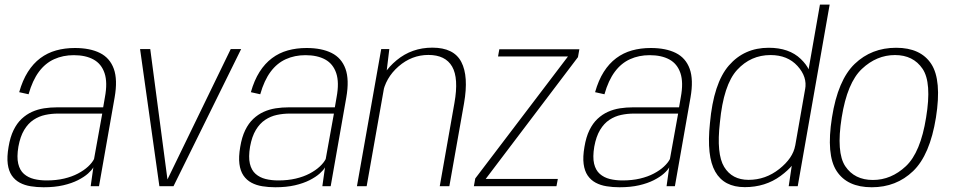

<svg xmlns="http://www.w3.org/2000/svg" viewBox="-20 -805 4124 830"><path d="M168.5 4.5Q216.5 4.5 253.2 -4Q290 -12.5 317 -26.2Q344 -40 360.5 -54.8Q377 -69.5 383.5 -81.5L372 0H408L475.5 -383.5Q489 -460.5 472 -507.5Q455 -554.5 412 -576Q369 -597.5 304 -597.5Q260 -597.5 222.5 -587Q185 -576.5 154.2 -553.5Q123.5 -530.5 100.5 -494.2Q77.5 -458 63 -406.5L103.5 -397.5Q120.5 -457.5 148.2 -494.8Q176 -532 214.2 -549.2Q252.5 -566.5 299 -566.5Q350 -566.5 384.2 -547.8Q418.5 -529 432 -488.8Q445.5 -448.5 433.5 -384.5L426 -341H226.5Q198 -341 170.5 -336.8Q143 -332.5 118.5 -321.5Q94 -310.5 73.5 -291.2Q53 -272 38.5 -242.2Q24 -212.5 17 -170Q9.5 -126.5 13.5 -96.2Q17.5 -66 31 -46.2Q44.5 -26.5 65.5 -15.2Q86.5 -4 112.8 0.2Q139 4.5 168.5 4.5ZM181.5 -25Q152 -25 126.8 -31.2Q101.5 -37.5 83.5 -53.2Q65.5 -69 58.8 -97.5Q52 -126 59.5 -171Q67.5 -215 84.5 -243.2Q101.5 -271.5 125 -287Q148.5 -302.5 175.5 -308.2Q202.5 -314 231 -314H422L386.5 -117.5Q378.5 -101.5 360.8 -85Q343 -68.5 317 -54.8Q291 -41 257 -33Q223 -25 181.5 -25Z M669 0H730L1022.5 -593H977.5L703.5 -28.5H704L629.5 -593H585.5Z M1170 4.5Q1218 4.5 1254.8 -4Q1291.5 -12.5 1318.5 -26.2Q1345.5 -40 1362 -54.8Q1378.5 -69.5 1385 -81.5L1373.5 0H1409.5L1477 -383.5Q1490.5 -460.5 1473.5 -507.5Q1456.5 -554.5 1413.5 -576Q1370.5 -597.5 1305.5 -597.5Q1261.5 -597.5 1224 -587Q1186.5 -576.5 1155.8 -553.5Q1125 -530.5 1102 -494.2Q1079 -458 1064.5 -406.5L1105 -397.5Q1122 -457.5 1149.8 -494.8Q1177.5 -532 1215.8 -549.2Q1254 -566.5 1300.5 -566.5Q1351.5 -566.5 1385.8 -547.8Q1420 -529 1433.5 -488.8Q1447 -448.5 1435 -384.5L1427.5 -341H1228Q1199.5 -341 1172 -336.8Q1144.5 -332.5 1120 -321.5Q1095.5 -310.5 1075 -291.2Q1054.5 -272 1040 -242.2Q1025.5 -212.5 1018.5 -170Q1011 -126.5 1015 -96.2Q1019 -66 1032.5 -46.2Q1046 -26.5 1067 -15.2Q1088 -4 1114.2 0.2Q1140.5 4.5 1170 4.5ZM1183 -25Q1153.5 -25 1128.2 -31.2Q1103 -37.5 1085 -53.2Q1067 -69 1060.2 -97.5Q1053.5 -126 1061 -171Q1069 -215 1086 -243.2Q1103 -271.5 1126.5 -287Q1150 -302.5 1177 -308.2Q1204 -314 1232.5 -314H1423.5L1388 -117.5Q1380 -101.5 1362.2 -85Q1344.5 -68.5 1318.5 -54.8Q1292.5 -41 1258.5 -33Q1224.5 -25 1183 -25Z M1523 0H1565L1648 -469L1663 -593H1628ZM1881 0H1922.5L1986 -358.5Q2006.5 -475.5 1974.2 -537.2Q1942 -599 1849 -599Q1760.5 -599 1694.8 -544.8Q1629 -490.5 1617 -423L1633.5 -396.5Q1646 -468.5 1703 -518Q1760 -567.5 1832 -567.5Q1905.5 -567.5 1934.5 -517.2Q1963.5 -467 1944.5 -360Z M2028.5 0H2385.5L2391.5 -31.5H2078.5V-30L2478.5 -558L2484.5 -592H2138.5L2133 -561H2436.5V-562.5L2034.5 -33.5Z M2658 4.5Q2706 4.5 2742.8 -4Q2779.5 -12.5 2806.5 -26.2Q2833.5 -40 2850 -54.8Q2866.5 -69.5 2873 -81.5L2861.5 0H2897.5L2965 -383.5Q2978.5 -460.5 2961.5 -507.5Q2944.5 -554.5 2901.5 -576Q2858.5 -597.5 2793.5 -597.5Q2749.5 -597.5 2712 -587Q2674.5 -576.5 2643.8 -553.5Q2613 -530.5 2590 -494.2Q2567 -458 2552.5 -406.5L2593 -397.5Q2610 -457.5 2637.8 -494.8Q2665.5 -532 2703.8 -549.2Q2742 -566.5 2788.5 -566.5Q2839.5 -566.5 2873.8 -547.8Q2908 -529 2921.5 -488.8Q2935 -448.5 2923 -384.5L2915.5 -341H2716Q2687.5 -341 2660 -336.8Q2632.5 -332.5 2608 -321.5Q2583.5 -310.5 2563 -291.2Q2542.5 -272 2528 -242.2Q2513.5 -212.5 2506.5 -170Q2499 -126.5 2503 -96.2Q2507 -66 2520.5 -46.2Q2534 -26.5 2555 -15.2Q2576 -4 2602.2 0.2Q2628.5 4.5 2658 4.5ZM2671 -25Q2641.5 -25 2616.2 -31.2Q2591 -37.5 2573 -53.2Q2555 -69 2548.2 -97.5Q2541.5 -126 2549 -171Q2557 -215 2574 -243.2Q2591 -271.5 2614.5 -287Q2638 -302.5 2665 -308.2Q2692 -314 2720.5 -314H2911.5L2876 -117.5Q2868 -101.5 2850.2 -85Q2832.5 -68.5 2806.5 -54.8Q2780.5 -41 2746.5 -33Q2712.5 -25 2671 -25Z M3389.5 0H3428.5L3566.5 -785H3524.5L3404 -97.5ZM3199.5 4Q3288.5 4 3354.5 -44.5Q3420.5 -93 3429 -139L3417.5 -175.5Q3408 -121.5 3348.8 -74.5Q3289.5 -27.5 3216 -27.5Q3144.5 -27.5 3110.5 -83.5Q3076.5 -139.5 3092 -275Q3107.5 -438.5 3166.5 -502.8Q3225.5 -567 3311 -567Q3384.5 -567 3427.5 -519.8Q3470.5 -472.5 3460.5 -419L3483.5 -455Q3492 -501.5 3441.8 -550Q3391.5 -598.5 3303 -598.5Q3197.5 -598.5 3131 -522Q3064.5 -445.5 3049 -272Q3034 -129.5 3072 -62.8Q3110 4 3199.5 4Z M3748.5 4.5Q3854.5 4.5 3927.2 -65.2Q4000 -135 4026 -297Q4051.5 -458.5 4005.8 -528.5Q3960 -598.5 3854 -598.5Q3747.5 -598.5 3674.8 -528.8Q3602 -459 3576.5 -297Q3551 -135.5 3596.8 -65.5Q3642.5 4.5 3748.5 4.5ZM3753.5 -27Q3674 -27 3634.2 -86.2Q3594.5 -145.5 3618.5 -297Q3642.5 -447.5 3706 -507.2Q3769.5 -567 3849 -567Q3928 -567 3968.2 -507.5Q4008.5 -448 3983.5 -297Q3959.5 -146 3896 -86.5Q3832.5 -27 3753.5 -27Z"/></svg>

Font: Anybody UltraCondensed Thin ExtraLight
Style: Italic
Weight: 250
Italic angle: -10°
Version: Version 1.111